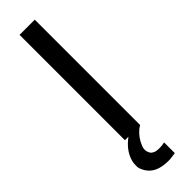

<svg xmlns="http://www.w3.org/2000/svg" viewBox="-323 -729 947 947"><g transform="rotate(-45 150.0 -255.5)"><path d="M97 0V-735H203V0ZM175 224Q161 224 146.5 222Q132 220 118.5 216Q105 212 93 204.5Q81 197 71.5 186.5Q62 176 54.5 160.5Q47 145 47 135V124Q47 111 50 98.5Q53 86 58.5 74Q64 62 71 51.5Q78 41 86.5 31.5Q95 22 106.5 12Q118 2 125 -3L134 -8H203V0Q194 5 186 11.5Q178 18 171 25.5Q164 33 158 41.5Q152 50 147 59Q142 68 137.5 79Q133 90 133 97V105Q133 111 135 117Q137 123 140 128.5Q143 134 148 137.5Q153 141 158.5 143.5Q164 146 171.5 147Q179 148 183 148H188Q192 148 196 148Q200 148 204.5 147.5Q209 147 213.5 146.5Q218 146 221 145L226 144V219Q220 220 214.5 220.5Q209 221 203.5 222Q198 223 191.5 223.5Q185 224 181 224Z"/></g></svg>

Font: Iosevka Aile Semibold
Style: Regular
Weight: 600
Designer: Belleve Invis
Foundry: Belleve Invis
Version: Version 31.1.0; ttfautohint (v1.8.4)